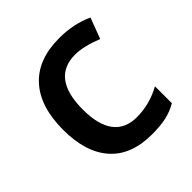

<svg xmlns="http://www.w3.org/2000/svg" viewBox="-154 -671 803 803"><g transform="rotate(-45 247.5 -270.0)"><path d="M299.8 9.8Q177.2 9.8 113.5 -61.8Q49.8 -133.3 49.8 -267.1Q49.8 -403.3 116.5 -476.6Q183.1 -549.8 309.1 -549.8Q394.5 -549.8 462.9 -518.1L428.2 -425.8Q355.5 -454.1 308.1 -454.1Q168 -454.1 168 -268.1Q168 -177.2 202.9 -131.6Q237.8 -85.9 305.2 -85.9Q381.8 -85.9 450.2 -124V-23.9Q419.4 -5.9 384.5 2Q349.6 9.8 299.8 9.8Z"/></g></svg>

Font: f1_2797           
Style: Regular
Weight: 600
Foundry: Ascender Corporation
Version: Version 1.10